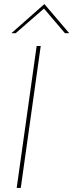

<svg xmlns="http://www.w3.org/2000/svg" viewBox="-20 -923 360 943"><path d="M62 0 160 -697H180L82 0ZM36 -760 198 -903 320 -760H299L196 -881L57 -760Z"/></svg>

Font: Hanken Grotesk Thin
Style: Italic
Weight: 250
Italic angle: -8°
Designer: Alfredo Marco Pradil
Foundry: Hanken Design Co.
Version: Version 3.013